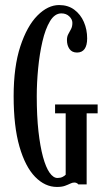

<svg xmlns="http://www.w3.org/2000/svg" viewBox="-20 -730 425 760"><path d="M205.5 10Q158 10 119 -30Q80 -70 57 -149.8Q34 -229.5 34 -349Q34 -466 60.5 -546.5Q87 -627 128.2 -668.5Q169.5 -710 214 -710Q249.5 -710 274.2 -691.5Q299 -673 312 -643Q325 -613 325 -578Q325 -550.5 314.8 -536.2Q304.5 -522 285 -522Q265 -522 255 -536.2Q245 -550.5 245 -571.5Q245 -585.5 250.5 -595.2Q256 -605 261.2 -615Q266.5 -625 266.5 -639.5Q266.5 -653.5 254.2 -665.2Q242 -677 223 -677Q196.5 -677 178 -646.2Q159.5 -615.5 148 -566Q136.5 -516.5 131 -459.2Q125.5 -402 125.5 -349Q125.5 -270.5 132.2 -210.2Q139 -150 150.2 -108.8Q161.5 -67.5 176.2 -46.5Q191 -25.5 207.5 -25.5Q219.5 -25.5 227.8 -29.8Q236 -34 240 -38.5V-281.5H198V-316.5H366.5V-281.5H323V0H290Q289.5 -1.5 285.2 -4.5Q281 -7.5 274 -7.5Q266.5 -7.5 258 -3.2Q249.5 1 237.2 5.5Q225 10 205.5 10Z"/></svg>

Font: Imbue Thin 10pt Medium
Style: Regular
Weight: 500
Version: Version 1.102